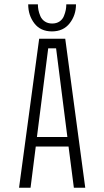

<svg xmlns="http://www.w3.org/2000/svg" viewBox="-20 -882 490 902"><path d="M337 -861.5Q337 -810.5 307.2 -772.5Q277.5 -734.5 224 -734.5Q170.5 -734.5 141.5 -772.2Q112.5 -810 112.5 -861.5H158Q158 -848.5 160.5 -835.2Q163 -822 169.5 -806.5Q176 -791 190.5 -781.2Q205 -771.5 225 -771.5Q245.5 -771.5 259.8 -781.2Q274 -791 280.2 -806.5Q286.5 -822 289 -835.2Q291.5 -848.5 291.5 -861.5ZM327 0 302 -193.5H148L123.5 0H69.5L164 -700H286.5L380.5 0ZM206.5 -655 153.5 -238.5H296.5L243.5 -655Z"/></svg>

Font: League Mono Condensed UltraLight
Style: Regular
Weight: 200
Width: 1
Designer: Tyler Finck
Foundry: The League of Moveable Type / Tyler Finck
Version: Version 2.210